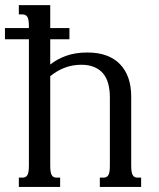

<svg xmlns="http://www.w3.org/2000/svg" viewBox="-21 -736 625 756"><path d="M92.8 -630.9Q92.8 -646 91.3 -655.3Q89.8 -664.6 86.4 -669.9Q83 -675.3 78.1 -677.2Q73.2 -679.2 66.9 -679.2H53.2V-715.8H176.8V-625.5H252.4V-581.5H176.8V-481.9Q190.4 -492.7 205.8 -501.2Q221.2 -509.8 239 -516.1Q256.8 -522.5 277.6 -525.9Q298.3 -529.3 323.2 -529.3Q365.2 -529.3 397.5 -517.6Q429.7 -505.9 451.4 -483.4Q473.1 -460.9 484.4 -429Q495.6 -397 495.6 -356V-85Q495.6 -69.8 497.1 -60.5Q498.5 -51.3 502 -45.9Q505.4 -40.5 510 -38.6Q514.6 -36.6 521.5 -36.6H534.7V0H372.1V-36.6H385.7Q392.1 -36.6 397 -38.6Q401.9 -40.5 405.3 -45.9Q408.7 -51.3 410.2 -60.5Q411.6 -69.8 411.6 -85V-353Q411.6 -382.3 405.3 -406Q398.9 -429.7 385.3 -446.3Q371.6 -462.9 350.1 -471.9Q328.6 -481 298.8 -481Q231.9 -481 176.8 -436V-85Q176.8 -69.8 178.2 -60.5Q179.7 -51.3 183.1 -45.9Q186.5 -40.5 191.2 -38.6Q195.8 -36.6 202.6 -36.6H215.8V0H53.2V-36.6H66.9Q73.2 -36.6 78.1 -38.6Q83 -40.5 86.4 -45.9Q89.8 -51.3 91.3 -60.5Q92.8 -69.8 92.8 -85V-581.5H-1.5V-625.5H92.8Z"/></svg>

Font: Arian AMU Serif
Style: Regular
Weight: 400
Designer: Ruben Hakobyan (Tarumian)
Foundry: Ruben Hakobyan (Tarumian)
Version: Version 1.002